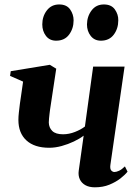

<svg xmlns="http://www.w3.org/2000/svg" viewBox="-20 -808 600 840"><path d="M226 -507.5 199 -328.5Q198 -322 196.8 -311Q195.5 -300 194.5 -289.5Q193.5 -279 193.5 -272Q194 -249.5 208.8 -235Q223.5 -220.5 256 -220.5Q282 -220.5 308 -230.8Q334 -241 351.5 -254.5L387.5 -516.5H525L463 -87Q460.5 -69 466.8 -62.2Q473 -55.5 480.5 -55.5Q489 -55.5 501 -61Q513 -66.5 526.5 -80L538 -57Q527 -43 506.8 -27.2Q486.5 -11.5 458.5 0Q430.5 11.5 395 11.5Q370 11.5 353.2 2Q336.5 -7.5 329 -24Q321.5 -40.5 324.5 -61.5L346 -214.5Q328.5 -201 303.2 -189Q278 -177 249.8 -169.2Q221.5 -161.5 195.5 -161.5Q130.5 -161.5 95.5 -193.8Q60.5 -226 60.5 -283.5Q60.5 -297 62.5 -315.8Q64.5 -334.5 67 -353.8Q69.5 -373 72 -388L81 -451L24 -476L27 -496.5L198 -524.5ZM225.5 -630Q197 -630 181 -651Q165 -672 165 -701Q165 -736.5 185 -762.5Q205 -788.5 239 -788.5Q271.5 -788.5 286.8 -766.8Q302 -745 302 -719Q302 -683 282.2 -656.5Q262.5 -630 225.5 -630ZM421.5 -630Q393 -630 376.8 -651Q360.5 -672 360.5 -701Q361 -736.5 380.8 -762.5Q400.5 -788.5 434.5 -788.5Q467 -788.5 482.5 -766.8Q498 -745 497.5 -719Q497.5 -683 477.8 -656.5Q458 -630 421.5 -630Z"/></svg>

Font: Merriweather 120pt
Style: Bold Italic
Weight: 700
Italic angle: -7.8°
Version: Version 2.101